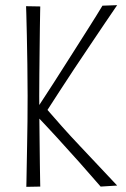

<svg xmlns="http://www.w3.org/2000/svg" viewBox="-20 -724 488 744"><path d="M370 -1Q332 -45 288.5 -94Q245 -143 200 -192Q155 -241 112 -286Q149 -342 186.5 -400.5Q224 -459 259.5 -515Q295 -571 325.5 -619Q356 -667 377 -702L434 -704Q413 -674 386 -633.5Q359 -593 328.5 -548Q298 -503 267.5 -457Q237 -411 210.5 -370Q184 -329 164 -298Q189 -269 221 -233Q253 -197 289.5 -158.5Q326 -120 363 -80.5Q400 -41 434 -5ZM82 0Q82 0 82.5 -21Q83 -42 83.5 -77.5Q84 -113 85 -159Q86 -205 86.5 -255Q87 -305 87 -353Q87 -414 86 -475.5Q85 -537 84 -588Q83 -639 82 -669.5Q81 -700 81 -700L136 -699Q136 -699 135.5 -675.5Q135 -652 134.5 -613.5Q134 -575 133.5 -528.5Q133 -482 132.5 -436Q132 -390 132 -352Q132 -315 132.5 -268Q133 -221 133.5 -174Q134 -127 134.5 -88Q135 -49 135.5 -25Q136 -1 136 -1Z"/></svg>

Font: Truculenta ExtraLight
Style: Regular
Weight: 250
Version: Version 1.002